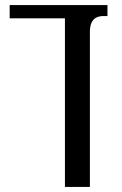

<svg xmlns="http://www.w3.org/2000/svg" viewBox="-20 -734 479 754"><path d="M402 -714H18V-662H235V0H333V-609C333 -661 361 -671 386 -671H402Z"/></svg>

Font: Noto Serif Georgian SemiCondensed
Style: Regular
Weight: 400
Width: 4
Designer: Monotype Design Team, Akaki Razmadze
Foundry: Google LLC
Version: Version 2.003